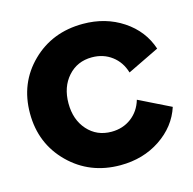

<svg xmlns="http://www.w3.org/2000/svg" viewBox="-88 -647 751 748"><g transform="rotate(-15 287.0 -273.0)"><path d="M309 12Q186 12 103 -70Q20 -152 20 -274Q20 -396 102.5 -477Q185 -558 309 -558Q400 -558 469.5 -512Q539 -466 564 -390L436 -328Q423 -372 389 -397.5Q355 -423 309 -423Q250 -423 212.5 -381Q175 -339 175 -273Q175 -207 212.5 -165Q250 -123 309 -123Q355 -123 389 -148.5Q423 -174 436 -218L564 -155Q540 -81 470.5 -34.5Q401 12 309 12Z"/></g></svg>

Font: Plus Jakarta Display
Style: Bold
Weight: 700
Designer: Gumpita Rahayu
Foundry: Tokotype Studio
Version: Version 1.000;hotconv 1.0.109;makeotfexe 2.5.65596